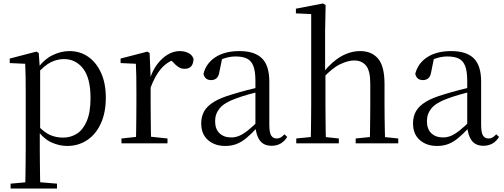

<svg xmlns="http://www.w3.org/2000/svg" viewBox="-20 -825 2902 1105"><path d="M41 260V232L152 222H189L308 232V260ZM125 260Q126 226 126.5 185.5Q127 145 127.5 103.5Q128 62 128 27V-287Q128 -338 127.5 -379.5Q127 -421 125 -458L36 -462V-488L190 -528L203 -520L209 -435L211 -430V-79L209 -69V27Q209 61 209.5 102.5Q210 144 210.5 185Q211 226 212 260ZM367 15Q322 15 277 -5Q232 -25 194 -77H181L195 -105Q233 -64 267.5 -48.5Q302 -33 343 -33Q387 -33 422.5 -55.5Q458 -78 479.5 -128.5Q501 -179 501 -261Q501 -375 458.5 -430Q416 -485 348 -485Q310 -485 273 -467Q236 -449 191 -398L181 -425H192Q231 -482 280.5 -506.5Q330 -531 380 -531Q441 -531 488 -498Q535 -465 562 -405Q589 -345 589 -263Q589 -177 560.5 -114.5Q532 -52 481.5 -18.5Q431 15 367 15Z M679 0V-28L790 -40H831L944 -28V0ZM762 0Q763 -24 763.5 -65Q764 -106 764.5 -150.5Q765 -195 765 -229V-289Q765 -341 764.5 -381Q764 -421 762 -458L674 -462V-488L828 -528L841 -520L847 -379V-378V-229Q847 -195 847.5 -150.5Q848 -106 848.5 -65Q849 -24 850 0ZM846 -319 825 -371H843Q858 -420 885 -455.5Q912 -491 945.5 -511Q979 -531 1014 -531Q1043 -531 1065 -519.5Q1087 -508 1094 -486Q1093 -459 1081 -444Q1069 -429 1042 -429Q1023 -429 1008 -438.5Q993 -448 976 -467L953 -489L998 -487Q946 -473 909.5 -432.5Q873 -392 846 -319Z M1276 15Q1216 15 1177 -19Q1138 -53 1138 -115Q1138 -154 1155 -184.5Q1172 -215 1211.5 -239Q1251 -263 1317 -282Q1359 -295 1405 -307Q1451 -319 1491 -328V-303Q1451 -293 1410 -281.5Q1369 -270 1335 -257Q1271 -234 1244.5 -202Q1218 -170 1218 -128Q1218 -82 1243.5 -58Q1269 -34 1311 -34Q1334 -34 1356 -43Q1378 -52 1406 -74Q1434 -96 1472 -134L1481 -87H1457Q1426 -54 1398.5 -31Q1371 -8 1342 3.5Q1313 15 1276 15ZM1543 14Q1498 14 1475.5 -16.5Q1453 -47 1450 -100V-103V-359Q1450 -415 1438 -445.5Q1426 -476 1401 -488Q1376 -500 1336 -500Q1307 -500 1278 -491.5Q1249 -483 1216 -465L1259 -492L1243 -413Q1239 -386 1226.5 -375Q1214 -364 1195 -364Q1159 -364 1151 -400Q1166 -461 1220 -496Q1274 -531 1358 -531Q1445 -531 1487.5 -489.5Q1530 -448 1530 -355V-108Q1530 -61 1541 -44.5Q1552 -28 1572 -28Q1585 -28 1595 -33.5Q1605 -39 1617 -52L1633 -37Q1617 -11 1594.5 1.5Q1572 14 1543 14Z M1685 0V-28L1794 -39H1827L1930 -28V0ZM1768 0Q1769 -24 1769.5 -65Q1770 -106 1770.5 -150.5Q1771 -195 1771 -229V-744L1683 -748V-775L1839 -805L1854 -796L1851 -641V-412L1853 -399V-229Q1853 -195 1853.5 -150.5Q1854 -106 1854.5 -65Q1855 -24 1856 0ZM2027 0V-28L2135 -39H2167L2272 -28V0ZM2108 0Q2109 -24 2109.5 -64.5Q2110 -105 2110.5 -149.5Q2111 -194 2111 -229V-344Q2111 -418 2086.5 -447.5Q2062 -477 2018 -477Q1983 -477 1937 -455Q1891 -433 1836 -373L1817 -407H1839Q1892 -472 1945 -501.5Q1998 -531 2053 -531Q2119 -531 2156 -487.5Q2193 -444 2193 -341V-229Q2193 -194 2193.5 -149.5Q2194 -105 2195 -64.5Q2196 -24 2197 0Z M2495 15Q2435 15 2396 -19Q2357 -53 2357 -115Q2357 -154 2374 -184.5Q2391 -215 2430.5 -239Q2470 -263 2536 -282Q2578 -295 2624 -307Q2670 -319 2710 -328V-303Q2670 -293 2629 -281.5Q2588 -270 2554 -257Q2490 -234 2463.5 -202Q2437 -170 2437 -128Q2437 -82 2462.5 -58Q2488 -34 2530 -34Q2553 -34 2575 -43Q2597 -52 2625 -74Q2653 -96 2691 -134L2700 -87H2676Q2645 -54 2617.5 -31Q2590 -8 2561 3.5Q2532 15 2495 15ZM2762 14Q2717 14 2694.5 -16.5Q2672 -47 2669 -100V-103V-359Q2669 -415 2657 -445.5Q2645 -476 2620 -488Q2595 -500 2555 -500Q2526 -500 2497 -491.5Q2468 -483 2435 -465L2478 -492L2462 -413Q2458 -386 2445.5 -375Q2433 -364 2414 -364Q2378 -364 2370 -400Q2385 -461 2439 -496Q2493 -531 2577 -531Q2664 -531 2706.5 -489.5Q2749 -448 2749 -355V-108Q2749 -61 2760 -44.5Q2771 -28 2791 -28Q2804 -28 2814 -33.5Q2824 -39 2836 -52L2852 -37Q2836 -11 2813.5 1.5Q2791 14 2762 14Z"/></svg>

Font: Noto Serif TC
Style: Regular
Weight: 400
Designer: Ryoko NISHIZUKA  (kana & ideographs); Frank Grießhammer (Latin, Greek & Cyrillic); Wenlong ZHANG  (bopomofo); Sandoll Co
Foundry: Adobe
Version: Version 2.003-H1;hotconv 1.1.1;makeotfexe 2.6.0